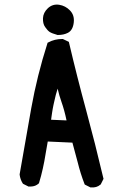

<svg xmlns="http://www.w3.org/2000/svg" viewBox="-20 -814 540 844"><path d="M375.5 8.8 356 -1 352.5 -2.9 351.1 -6.3Q333.5 -51.8 321.8 -99.6Q310.5 -143.6 298.3 -187L189.9 -191.9Q186 -170.4 182.4 -148.9Q178.7 -127.4 174.8 -105Q171.9 -88.9 168.2 -73Q164.6 -57.1 160.6 -41.5Q156.7 -25.9 151.9 -10.7L150.9 -8.3L148.9 -6.3Q143.1 -1.5 136.5 1.5Q129.9 4.4 122.3 5.4Q114.7 6.3 106.4 5.9H104.5L103 4.9L83.5 -4.9L81.1 -6.3L79.6 -8.3Q68.8 -25.9 66.4 -45.9V-47.4V-48.3Q91.8 -193.8 117.2 -337.4Q143.1 -481.9 188 -622.1L189 -626L192.9 -627.9Q220.2 -642.6 253.9 -642.6H256.3L258.3 -641.6L278.8 -631.8L282.7 -629.9L283.7 -625.5Q318.8 -476.1 358.9 -328.6Q398.9 -181.2 434.1 -31.7L435.1 -28.3L433.6 -24.9L423.8 -5.4L422.9 -3.4L421.4 -2.4Q404.8 12.2 378.9 9.8H377ZM272.5 -284.7Q263.2 -329.6 250 -366.7Q240.2 -394.5 233.4 -424.3Q229 -410.6 225.3 -397Q221.7 -383.3 218.8 -369.1Q216.8 -360.8 215.1 -352.8Q213.4 -344.7 211.9 -336.4Q210.4 -328.1 209.2 -320.1Q208 -312 206.8 -303.7Q205.6 -295.4 204.6 -287.6ZM231.9 -660.6Q209 -667 198.7 -673.3Q188.5 -680.2 178.7 -694.8Q172.9 -702.6 170.7 -712.4Q168.5 -722.2 168.9 -733.9Q169.9 -758.3 190.4 -777.8Q211.4 -797.4 240.2 -793Q267.6 -788.6 287.1 -768.6Q308.1 -747.6 304.2 -714.8Q300.3 -681.2 278.8 -669.9Q269.5 -665 258.3 -662.6Q247.1 -660.2 234.4 -660.2H232.9Z"/></svg>

Font: NaikaiFont
Style: Bold
Weight: 700
Version: Version 1.89